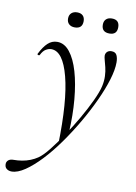

<svg xmlns="http://www.w3.org/2000/svg" viewBox="-146 -617 678 957"><g transform="rotate(10 193.0 -138.0)"><path d="M-19 281Q-35 281 -45.5 272Q-56 263 -54 244Q-48 222 -19 222Q2 222 23.5 218.5Q45 215 65 207Q85 199 101 188Q123 173 152 136.5Q181 100 213 52.5Q245 5 274 -45.5Q303 -96 324 -141Q345 -186 352 -216Q358 -243 357 -267.5Q356 -292 351 -312Q346 -332 342 -346.5Q338 -361 338 -368Q338 -380 346 -388Q354 -396 368 -396Q388 -396 395 -381.5Q402 -367 402 -345Q402 -308 386.5 -257Q371 -206 343.5 -146.5Q316 -87 281 -27Q246 33 206.5 88.5Q167 144 126.5 187Q86 230 48.5 255.5Q11 281 -19 281ZM187 108Q193 -112 161.5 -233Q130 -354 71 -354Q58 -354 44 -346Q30 -338 19 -316Q17 -312 11.5 -313.5Q6 -315 7 -319Q26 -357 46.5 -376Q67 -395 94 -395Q130 -395 157.5 -360.5Q185 -326 202.5 -266Q220 -206 227 -127.5Q234 -49 229 40ZM166 -481Q148 -481 137 -491Q126 -501 126 -519Q126 -537 137 -547Q148 -557 166 -557Q185 -557 195 -547Q205 -537 205 -519Q205 -481 166 -481ZM342 -481Q302 -481 302 -519Q302 -537 312.5 -547Q323 -557 342 -557Q380 -557 380 -519Q380 -481 342 -481Z"/></g></svg>

Font: Cormorant Garamond Light
Style: Italic
Weight: 300
Italic angle: -10°
Designer: Christian Thalmann (Catharsis Fonts)
Foundry: Catharsis Fonts
Version: Version 4.001